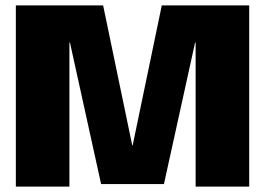

<svg xmlns="http://www.w3.org/2000/svg" viewBox="-20 -695 1002 715"><path d="M39 0H238.5V-536.5H240.5L356.5 -9.5H590.5L706.5 -536.5H708.5V0H908V-675H582.5L474 -153.5H472.5L364 -675H39Z"/></svg>

Font: Anybody Thin ExtraBold
Style: Regular
Weight: 800
Version: Version 1.113;gftools[0.9.25]